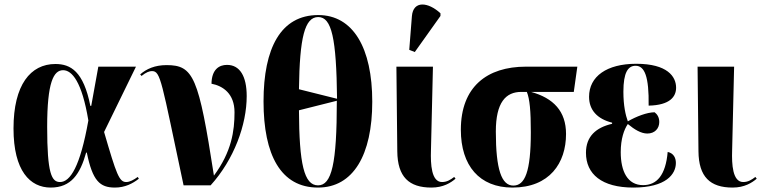

<svg xmlns="http://www.w3.org/2000/svg" viewBox="-20 -837 3438 867"><path d="M209 10C301 10 342 -51 369 -148H372C398 -20 431 10 499 10C544 10 579 -8 607 -30L602 -38C584 -25 566 -15 550 -15C518 -15 506 -49 450 -241L594 -536H424L392 -359H388C357 -515 299 -548 230 -548C118 -548 41 -454 41 -257C41 -65 116 10 209 10ZM251 -15C213 -15 193 -53 193 -264C193 -466 222 -520 265 -520C305 -520 350 -468 379 -293C342 -84 297 -15 251 -15Z M809 0H931C1037 -117 1094 -274 1094 -403C1094 -493 1063 -544 1005 -544C970 -544 936 -524 935 -459C987 -449 1039 -414 1039 -330C1039 -246 1026 -152 946 -44C877 -490 854 -543 732 -543C680 -543 641 -526 613 -501L619 -494C640 -511 655 -516 666 -516C706 -516 708 -474 809 0Z M1416 10C1575 10 1661 -137 1661 -378C1661 -620 1575 -769 1417 -769C1248 -769 1170 -620 1170 -379C1170 -137 1248 10 1416 10ZM1502 -391 1330 -434C1333 -668 1356 -760 1417 -760C1478 -760 1499 -664 1502 -391ZM1416 0C1353 0 1331 -97 1330 -339L1501 -382C1501 -97 1478 0 1416 0Z M1853 -602 1969 -765V-777C1914 -828 1846 -836 1840 -764L1828 -612ZM1928 10C1982 10 2016 -12 2037 -30L2031 -38C2014 -25 1998 -15 1976 -15C1928 -15 1924 -95 1926 -157L1935 -536H1770L1774 -154C1775 -38 1827 10 1928 10Z M2294 10C2462 10 2536 -101 2536 -232C2536 -335 2479 -394 2378 -422H2571L2587 -536H2355C2179 -536 2061 -445 2061 -251C2061 -89 2145 10 2294 10ZM2298 1C2245 1 2219 -71 2219 -243C2219 -375 2264 -422 2334 -422H2359C2372 -390 2377 -337 2377 -240C2377 -60 2350 1 2298 1Z M2840 10C2988 10 3032 -51 3032 -101C3032 -124 3022 -145 2995 -151C2986 -46 2946 -1 2884 -1C2813 -1 2783 -64 2783 -150C2783 -210 2798 -252 2815 -277C2845 -252 2875 -234 2903 -234C2937 -234 2957 -257 2957 -286C2957 -307 2948 -321 2936 -330C2902 -330 2853 -311 2815 -289C2805 -317 2795 -359 2795 -423C2795 -510 2816 -540 2850 -540C2891 -540 2911 -491 2909 -360C3006 -362 3033 -401 3033 -441C3033 -491 2994 -549 2853 -549C2720 -549 2640 -492 2640 -400C2640 -340 2677 -300 2744 -283V-278C2671 -261 2626 -221 2626 -147C2626 -51 2697 10 2840 10Z M3288 10C3342 10 3376 -12 3397 -30L3391 -38C3374 -25 3358 -15 3336 -15C3288 -15 3284 -95 3286 -157L3295 -536H3130L3134 -154C3135 -38 3187 10 3288 10Z"/></svg>

Font: Noto Serif Display Condensed ExtraBold
Style: Regular
Weight: 800
Width: 3
Designer: Monotype Design Team
Foundry: Monotype Imaging Inc.
Version: Version 2.009